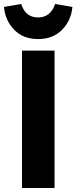

<svg xmlns="http://www.w3.org/2000/svg" viewBox="-46 -948 385 968"><path d="M-26 -913 61 -928Q82 -860 146 -860Q209 -860 232 -928L319 -913Q313 -845 267 -798Q221 -751 146 -751Q71 -751 25.5 -798Q-20 -845 -26 -913ZM229 -693V0H65V-693Z"/></svg>

Font: Fira Sans
Style: Bold
Weight: 700
Designer: bBox Type GmbH & Carrois Corporate GbR & Edenspiekermann AG
Foundry: bBox Type GmbH & Carrois Corporate GbR & Edenspiekermann AG
Version: Version 4.301;PS 004.301;hotconv 1.0.88;makeotf.lib2.5.64775